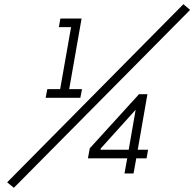

<svg xmlns="http://www.w3.org/2000/svg" viewBox="-20 -825 924 913"><path d="M46 68 14 42 852 -805 884 -778ZM197 -360 205 -401H266L318 -696H260L267 -737H368L309 -401H370L362 -360ZM572 0 585 -72H398L407 -120L641 -377H681L635 -113H684L677 -72H628L615 0ZM458 -113H592L625 -303L459 -119Z"/></svg>

Font: Tomorrow Light
Style: Italic
Weight: 300
Italic angle: -10°
Designer: Tony de Marco, Monica Rizzolli
Foundry: Just in Type
Version: Version 2.002